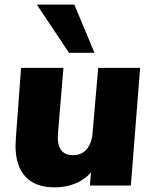

<svg xmlns="http://www.w3.org/2000/svg" viewBox="-20 -801 659 829"><path d="M585 -508 545 0H368L373 -57Q347 -26 306 -9Q265 8 216 8Q133 8 90 -38Q47 -84 47 -173Q47 -185 49 -211L71 -508H254L230 -222Q227 -178 243 -154.5Q259 -131 295 -131Q333 -131 355 -157.5Q377 -184 380 -230L404 -508ZM139 -781H301L388 -573H278Z"/></svg>

Font: Muli Black
Style: Italic
Weight: 900
Italic angle: -4.541°
Designer: Vernon Adams
Foundry: Vernon Adams
Version: Version 2.001